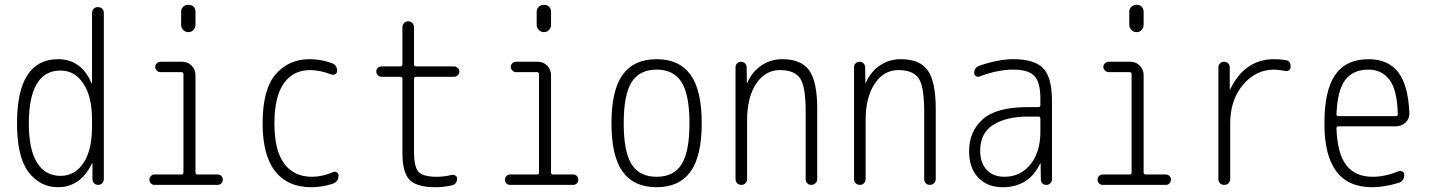

<svg xmlns="http://www.w3.org/2000/svg" viewBox="-20 -780 6040 810"><path d="M235.4 -482.4Q102.5 -482.4 101.6 -259.8Q101.6 -149.4 136.2 -93.8Q170.9 -38.1 235.4 -38.1Q295.9 -38.1 332 -92.3Q368.2 -146.5 368.2 -245.1V-275.4Q368.2 -373 331.5 -427.7Q294.9 -482.4 235.4 -482.4ZM224.6 9.8Q149.4 9.8 100.6 -53.7Q51.8 -117.2 51.8 -259.8Q51.8 -529.3 224.6 -530.3Q322.3 -530.3 365.2 -430.7Q365.2 -428.7 367.2 -428.7Q368.2 -428.7 368.2 -429.7V-724.6Q368.2 -735.4 375 -742.7Q381.8 -750 393.1 -750Q404.3 -750 411.1 -743.2Q418 -736.3 418 -724.6V-24.4Q418 -14.6 411.1 -7.3Q404.3 0 394 0Q383.8 0 377 -6.8Q370.1 -13.7 370.1 -24.4V-89.8Q370.1 -90.8 368.2 -90.8Q367.2 -90.8 367.2 -88.9Q318.4 9.8 224.6 9.8Z M631.8 0Q623 0 616.7 -6.3Q610.4 -12.7 610.4 -22Q610.4 -31.2 616.7 -37.6Q623 -43.9 631.8 -43.9H746.1Q753.9 -43.9 753.9 -51.8V-466.8Q753.9 -475.6 746.1 -475.6H657.2Q648.4 -475.6 641.6 -482.4Q634.8 -489.3 634.8 -498Q634.8 -506.8 641.6 -513.2Q648.4 -519.5 657.2 -519.5H749Q772.5 -519.5 788.6 -502.9Q804.7 -486.3 804.7 -462.9V-51.8Q804.7 -43.9 814.5 -43.9H898.4Q907.2 -43.9 913.6 -37.6Q919.9 -31.2 919.9 -22Q919.9 -12.7 913.6 -6.3Q907.2 0 898.4 0ZM744.1 -730.5Q744.1 -743.2 752.9 -751.5Q761.7 -759.8 774.9 -759.8Q788.1 -759.8 796.4 -751.5Q804.7 -743.2 804.7 -730.5V-675.8Q804.7 -663.1 796.4 -653.8Q788.1 -644.5 774.9 -644.5Q761.7 -644.5 752.9 -653.8Q744.1 -663.1 744.1 -675.8Z M1293 9.8Q1193.4 9.8 1140.6 -57.6Q1087.9 -125 1087.9 -259.8Q1087.9 -402.3 1142.6 -466.3Q1197.3 -530.3 1286.1 -530.3Q1333 -530.3 1377.9 -514.6Q1402.3 -505.9 1402.3 -480.5Q1402.3 -471.7 1394.5 -467.3Q1386.7 -462.9 1377.9 -465.8Q1333 -483.4 1289.1 -484.4Q1216.8 -484.4 1177.2 -428.2Q1137.7 -372.1 1137.7 -259.8Q1137.7 -144.5 1179.2 -89.4Q1220.7 -34.2 1295.9 -34.2Q1338.9 -34.2 1384.8 -53.7Q1392.6 -57.6 1400.4 -53.2Q1408.2 -48.8 1408.2 -40Q1408.2 -13.7 1383.8 -4.9Q1338.9 9.8 1293 9.8Z M1589.8 -456.1Q1581.1 -456.1 1574.2 -462.4Q1567.4 -468.8 1567.4 -478Q1567.4 -487.3 1574.2 -493.7Q1581.1 -500 1589.8 -500H1668.9Q1677.7 -500 1677.7 -508.8V-665Q1677.7 -675.8 1685.1 -683.1Q1692.4 -690.4 1702.1 -690.4Q1711.9 -690.4 1719.2 -683.1Q1726.6 -675.8 1726.6 -665V-508.8Q1726.6 -500 1736.3 -500H1894.5Q1903.3 -500 1910.6 -493.7Q1918 -487.3 1918 -478Q1918 -468.8 1911.1 -462.4Q1904.3 -456.1 1894.5 -456.1H1736.3Q1727.5 -456.1 1726.6 -447.3V-139.6Q1726.6 -75.2 1746.1 -54.7Q1765.6 -34.2 1823.2 -34.2Q1852.5 -34.2 1885.7 -42Q1893.6 -43.9 1900.9 -39.6Q1908.2 -35.2 1908.2 -27.3Q1908.2 -2.9 1885.7 2Q1850.6 9.8 1818.4 9.8Q1738.3 9.8 1708 -21Q1677.7 -51.8 1677.7 -134.8V-447.3Q1677.7 -456.1 1668.9 -456.1Z M2131.8 0Q2123 0 2116.7 -6.3Q2110.4 -12.7 2110.4 -22Q2110.4 -31.2 2116.7 -37.6Q2123 -43.9 2131.8 -43.9H2246.1Q2253.9 -43.9 2253.9 -51.8V-466.8Q2253.9 -475.6 2246.1 -475.6H2157.2Q2148.4 -475.6 2141.6 -482.4Q2134.8 -489.3 2134.8 -498Q2134.8 -506.8 2141.6 -513.2Q2148.4 -519.5 2157.2 -519.5H2249Q2272.5 -519.5 2288.6 -502.9Q2304.7 -486.3 2304.7 -462.9V-51.8Q2304.7 -43.9 2314.5 -43.9H2398.4Q2407.2 -43.9 2413.6 -37.6Q2419.9 -31.2 2419.9 -22Q2419.9 -12.7 2413.6 -6.3Q2407.2 0 2398.4 0ZM2244.1 -730.5Q2244.1 -743.2 2252.9 -751.5Q2261.7 -759.8 2274.9 -759.8Q2288.1 -759.8 2296.4 -751.5Q2304.7 -743.2 2304.7 -730.5V-675.8Q2304.7 -663.1 2296.4 -653.8Q2288.1 -644.5 2274.9 -644.5Q2261.7 -644.5 2252.9 -653.8Q2244.1 -663.1 2244.1 -675.8Z M2855.5 -433.1Q2822.3 -486.3 2750 -486.3Q2677.7 -486.3 2644.5 -433.1Q2611.3 -379.9 2611.3 -259.8Q2611.3 -139.6 2644.5 -86.9Q2677.7 -34.2 2750 -34.2Q2822.3 -34.2 2855.5 -86.9Q2888.7 -139.6 2888.7 -259.8Q2888.7 -379.9 2855.5 -433.1ZM2893.1 -55.7Q2845.7 9.8 2750 9.8Q2654.3 9.8 2606.9 -55.7Q2559.6 -121.1 2559.6 -260.3Q2559.6 -399.4 2606.9 -464.8Q2654.3 -530.3 2750 -530.3Q2845.7 -530.3 2893.1 -464.8Q2940.4 -399.4 2940.4 -260.3Q2940.4 -121.1 2893.1 -55.7Z M3107.4 0Q3097.7 0 3090.3 -6.8Q3083 -13.7 3083 -25.4V-496.1Q3083 -505.9 3089.4 -512.7Q3095.7 -519.5 3106 -519.5Q3116.2 -519.5 3123 -512.7Q3129.9 -505.9 3129.9 -496.1L3130.9 -430.7Q3130.9 -429.7 3131.8 -429.7Q3132.8 -429.7 3132.8 -430.7Q3152.3 -476.6 3191.4 -503.4Q3230.5 -530.3 3280.3 -530.3Q3360.4 -530.3 3394 -482.9Q3427.7 -435.5 3427.7 -320.3V-24.4Q3427.7 -14.6 3420.4 -7.3Q3413.1 0 3402.8 0Q3392.6 0 3385.7 -6.8Q3378.9 -13.7 3378.9 -24.4V-310.5Q3378.9 -416 3355 -450.2Q3331.1 -484.4 3270 -484.4Q3209 -484.4 3170.4 -427.2Q3131.8 -370.1 3131.8 -271.5V-25.4Q3131.8 -14.6 3125 -7.3Q3118.2 0 3107.4 0Z M3607.4 0Q3597.7 0 3590.3 -6.8Q3583 -13.7 3583 -25.4V-496.1Q3583 -505.9 3589.4 -512.7Q3595.7 -519.5 3606 -519.5Q3616.2 -519.5 3623 -512.7Q3629.9 -505.9 3629.9 -496.1L3630.9 -430.7Q3630.9 -429.7 3631.8 -429.7Q3632.8 -429.7 3632.8 -430.7Q3652.3 -476.6 3691.4 -503.4Q3730.5 -530.3 3780.3 -530.3Q3860.4 -530.3 3894 -482.9Q3927.7 -435.5 3927.7 -320.3V-24.4Q3927.7 -14.6 3920.4 -7.3Q3913.1 0 3902.8 0Q3892.6 0 3885.7 -6.8Q3878.9 -13.7 3878.9 -24.4V-310.5Q3878.9 -416 3855 -450.2Q3831.1 -484.4 3770 -484.4Q3709 -484.4 3670.4 -427.2Q3631.8 -370.1 3631.8 -271.5V-25.4Q3631.8 -14.6 3625 -7.3Q3618.2 0 3607.4 0Z M4315.4 -288.1Q4225.6 -288.1 4170.4 -253.4Q4115.2 -218.8 4115.2 -144.5Q4115.2 -92.8 4142.6 -63.5Q4169.9 -34.2 4217.8 -34.2Q4284.2 -34.2 4326.7 -85.9Q4369.1 -137.7 4369.1 -224.6V-279.3Q4369.1 -288.1 4360.4 -288.1ZM4210 9.8Q4145.5 9.8 4106.9 -30.8Q4068.4 -71.3 4068.4 -141.6Q4068.4 -225.6 4126 -276.9Q4183.6 -328.1 4315.4 -328.1H4360.4Q4369.1 -328.1 4369.1 -335.9V-365.2Q4369.1 -432.6 4343.8 -459.5Q4318.4 -486.3 4254.9 -486.3Q4188.5 -486.3 4111.3 -457Q4104.5 -454.1 4097.2 -459Q4089.8 -463.9 4089.8 -471.7Q4089.8 -495.1 4112.3 -502.9Q4191.4 -530.3 4254.9 -530.3Q4344.7 -530.3 4381.3 -491.7Q4418 -453.1 4418 -355.5V-23.4Q4418 -13.7 4411.1 -6.8Q4404.3 0 4394 0Q4383.8 0 4377.4 -6.3Q4371.1 -12.7 4371.1 -23.4L4370.1 -89.8Q4370.1 -90.8 4369.1 -90.8Q4368.2 -90.8 4368.2 -89.8Q4320.3 9.8 4210 9.8Z M4631.8 0Q4623 0 4616.7 -6.3Q4610.4 -12.7 4610.4 -22Q4610.4 -31.2 4616.7 -37.6Q4623 -43.9 4631.8 -43.9H4746.1Q4753.9 -43.9 4753.9 -51.8V-466.8Q4753.9 -475.6 4746.1 -475.6H4657.2Q4648.4 -475.6 4641.6 -482.4Q4634.8 -489.3 4634.8 -498Q4634.8 -506.8 4641.6 -513.2Q4648.4 -519.5 4657.2 -519.5H4749Q4772.5 -519.5 4788.6 -502.9Q4804.7 -486.3 4804.7 -462.9V-51.8Q4804.7 -43.9 4814.5 -43.9H4898.4Q4907.2 -43.9 4913.6 -37.6Q4919.9 -31.2 4919.9 -22Q4919.9 -12.7 4913.6 -6.3Q4907.2 0 4898.4 0ZM4744.1 -730.5Q4744.1 -743.2 4752.9 -751.5Q4761.7 -759.8 4774.9 -759.8Q4788.1 -759.8 4796.4 -751.5Q4804.7 -743.2 4804.7 -730.5V-675.8Q4804.7 -663.1 4796.4 -653.8Q4788.1 -644.5 4774.9 -644.5Q4761.7 -644.5 4752.9 -653.8Q4744.1 -663.1 4744.1 -675.8Z M5120.1 -25.4V-496.1Q5120.1 -505.9 5127 -512.7Q5133.8 -519.5 5144 -519.5Q5154.3 -519.5 5161.1 -512.7Q5168 -505.9 5168 -496.1V-403.3H5168.9H5169.9Q5231.4 -530.3 5355.5 -530.3Q5383.8 -530.3 5404.3 -526.4Q5425.8 -523.4 5424.8 -498Q5424.8 -490.2 5418.5 -484.4Q5412.1 -478.5 5404.3 -480.5Q5372.1 -486.3 5355.5 -486.3Q5277.3 -486.3 5223.6 -421.9Q5169.9 -357.4 5169.9 -259.8V-25.4Q5169.9 -14.6 5163.1 -7.3Q5156.2 0 5145 0Q5133.8 0 5127 -6.8Q5120.1 -13.7 5120.1 -25.4Z M5753.9 -486.3Q5687.5 -486.3 5654.8 -442.4Q5622.1 -398.4 5618.2 -297.9Q5618.2 -290 5626 -290H5868.2Q5877 -290 5877 -298.8Q5874 -402.3 5841.3 -444.3Q5808.6 -486.3 5753.9 -486.3ZM5768.6 9.8Q5566.4 9.8 5567.4 -259.8Q5567.4 -399.4 5613.3 -464.8Q5659.2 -530.3 5753.9 -530.3Q5835.9 -530.3 5878.4 -475.6Q5920.9 -420.9 5925.8 -302.7Q5926.8 -279.3 5909.7 -263.2Q5892.6 -247.1 5869.1 -247.1H5626Q5618.2 -247.1 5618.2 -238.3Q5622.1 -131.8 5659.7 -83Q5697.3 -34.2 5771.5 -34.2Q5822.3 -34.2 5880.9 -57.6Q5888.7 -60.5 5896.5 -56.2Q5904.3 -51.8 5904.3 -43Q5904.3 -16.6 5880.9 -8.8Q5820.3 9.8 5768.6 9.8Z"/></svg>

Font: Rounded-X Mgen+ 1m light
Style: Regular
Weight: 200
Designer: [Source Han Sans]
Ryoko NISHIZUKA  (kana & ideographs); Paul D. Hunt (Latin, Greek & Cyrillic); Wenlong ZHANG  (bopomofo
Version: Version 1.059.20150602